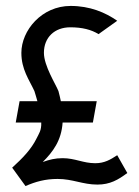

<svg xmlns="http://www.w3.org/2000/svg" viewBox="-20 -610 469 647"><path d="M66 17C100 2 133 -7 174 -7C225 -7 259 12 308 12C351 12 378 -4 409 -27L375 -87C352 -72 332 -60 301 -60C260 -60 233 -77 191 -77C166 -77 146 -72 124 -64C158 -98 187 -136 191 -197H293L306 -269H185C183 -280 180 -291 177 -303C168 -326 128 -388 128 -432C128 -484 164 -518 217 -518C257 -518 288 -510 312 -495L375 -540C335 -568 283 -590 218 -590C120 -590 52 -507 52 -432C52 -376 78 -342 96 -303C100 -291 103 -279 106 -269H46L33 -197H119C120 -170 111 -160 104 -145C85 -106 55 -76 21 -45Z"/></svg>

Font: Charger
Style: Regular
Weight: 400
Designer: Jasper
Foundry: Cannot Into Space Fonts
Version: Version 0.98